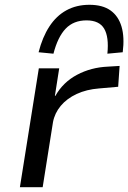

<svg xmlns="http://www.w3.org/2000/svg" viewBox="-20 -781 535 801"><path d="M63 0 142 -496H227L209 -381H211Q243 -438 301.5 -469Q360 -500 430 -503L479 -506L473 -419L393 -412Q341 -408 300 -389Q259 -370 233.5 -339.5Q208 -309 201 -271L158 0ZM203 -557 141 -563Q157 -626 186 -670.5Q215 -715 257 -738Q299 -761 353 -761Q408 -761 441 -737.5Q474 -714 487 -670Q500 -626 492 -563L428 -557Q435 -627 414.5 -661.5Q394 -696 341 -696Q287 -696 254 -661.5Q221 -627 203 -557Z"/></svg>

Font: Nunito Sans 7pt SemiExpanded
Style: Italic
Weight: 400
Width: 6
Italic angle: -9°
Designer: Vernon Adams
Foundry: Vernon Adams
Version: Version 3.101;gftools[0.9.27]